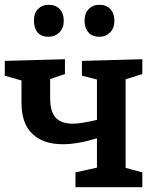

<svg xmlns="http://www.w3.org/2000/svg" viewBox="-20 -784 647 804"><path d="M576 -474 506 -452V-81L576 -62V0H296V-62L386 -82V-205Q305 -180 243 -180Q162 -180 116 -223Q70 -266 70 -354V-447L0 -467V-529L252 -536V-474L190 -453V-373Q190 -316 213.5 -291Q237 -266 286 -266Q317 -266 386 -282V-451L323 -467V-529L576 -536ZM122 -699Q122 -729 139.5 -746.5Q157 -764 183 -764Q213 -764 230 -746Q247 -728 247 -697Q247 -666 228.5 -648Q210 -630 183 -630Q153 -630 137.5 -648Q122 -666 122 -699ZM334 -697Q334 -728 351.5 -746Q369 -764 396 -764Q425 -764 442 -746Q459 -728 459 -697Q459 -666 441 -648Q423 -630 396 -630Q367 -630 351 -647.5Q335 -665 334 -697Z"/></svg>

Font: Bitter Pro SemiBold
Style: Regular
Weight: 600
Designer: Sol Matas, and Bitter project Authors
Foundry: Sol Matas
Version: Version 1.010